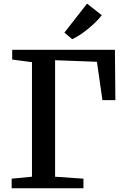

<svg xmlns="http://www.w3.org/2000/svg" viewBox="-20 -1010 664 1030"><path d="M42.5 0V-51.5L151.5 -62V-676.5L45.5 -690.5V-743H596.5L599 -473H529.5L500 -678.5L275.5 -687V-62L427.5 -51.5V0ZM367 -800 325.5 -835 447 -990.5 526 -928.5Q512 -910 492.5 -891Q473 -872 451.2 -854.2Q429.5 -836.5 408 -822.5Q386.5 -808.5 368 -800Z"/></svg>

Font: Merriweather 24pt SemiBold
Style: Regular
Weight: 600
Designer: Eben Sorkin
Foundry: Eben Sorkin
Version: Version 2.100